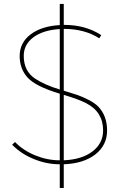

<svg xmlns="http://www.w3.org/2000/svg" viewBox="-20 -824 633 963"><path d="M497.1 -169.9Q497.1 -262.7 412.6 -306.2Q373 -326.7 299.8 -348.1V-20Q390.6 -23.9 443.8 -64.5Q497.1 -105 497.1 -169.9ZM99.1 -543.9Q99.1 -467.8 155.3 -430.2Q202.6 -398.4 279.8 -375V-678.2Q196.8 -673.3 147.9 -637.2Q99.1 -601.1 99.1 -543.9ZM299.8 -679.2V-369.1Q342.8 -356 365.2 -348.6Q387.7 -341.3 421.9 -324.2Q456.1 -307.1 473.6 -288.6Q517.1 -242.7 517.1 -169.4Q517.1 -95.7 458.5 -49.8Q399.9 -3.9 299.8 0V119.1H279.8V0Q213.9 0 149.4 -26.4Q85 -52.7 41 -98.1L55.2 -111.8Q95.7 -69.8 156.2 -44.9Q216.8 -20 279.8 -20V-354Q158.7 -390.6 118.7 -434.6Q78.6 -478.5 78.6 -543.9Q79.1 -609.9 133.3 -651.4Q188 -692.9 279.8 -698.2V-804.2H299.8V-699.2H301.8Q408.7 -699.2 487.8 -647.9L478 -631.8Q404.8 -678.7 301.8 -679.2Z"/></svg>

Font: Montserrat-Hairline
Style: Regular
Weight: 250
Designer: Julieta Ulanovsky
Foundry: Julieta Ulanovsky
Version: Version 1.000;PS 002.000;hotconv 1.0.70;makeotf.lib2.5.58329